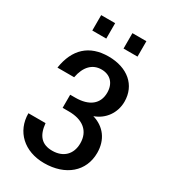

<svg xmlns="http://www.w3.org/2000/svg" viewBox="-225 -1035 1017 1155"><g transform="rotate(30 283.5 -457.5)"><path d="M43 -199C43 -73 136 14 274 14C423 14 521 -71 521 -199C521 -290 472 -355 390 -379C462 -404 509 -470 509 -548C509 -662 423 -736 291 -736C158 -736 78 -662 57 -524H173C188 -604 231 -647 293 -647C354 -647 392 -607 392 -543C392 -465 337 -421 240 -421H205V-330H248C347 -330 404 -282 404 -198C404 -122 356 -75 279 -75C208 -75 170 -114 162 -199ZM127 -822H224V-929H127ZM344 -822H441V-929H344Z"/></g></svg>

Font: Perun Medium
Style: Regular
Weight: 500
Foundry: Copyright (c) Stefan Peev, Context Ltd, 2016
Version: Version 1.089